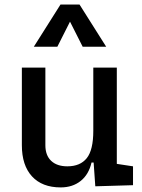

<svg xmlns="http://www.w3.org/2000/svg" viewBox="-20 -815 626 845"><path d="M247.1 9.8Q165.5 9.8 120.8 -38.8Q76.2 -87.4 76.2 -175.8V-517.6H179.7V-175.8Q179.7 -131.3 205.1 -107.2Q230.5 -83 276.4 -83Q333 -83 361.8 -118.9Q390.6 -154.8 390.6 -239.3V-517.6H494.1V-93.8L565.4 -83V0L399.4 4.9L392.1 -99.6H382.8Q370.6 -46.9 335 -18.6Q299.3 9.8 247.1 9.8ZM128.9 -609.4 246.1 -794.9H330.1L447.3 -609.4H343.8L288.1 -719.7L232.4 -609.4Z"/></svg>

Font: Caskaydia Cove
Style: Regular
Weight: 400
Monospace: yes
Designer: Aaron Bell
Foundry: Saja Typeworks
Version: Version 4.300; ttfautohint (v1.8.3)